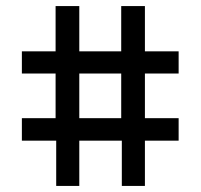

<svg xmlns="http://www.w3.org/2000/svg" viewBox="-20 -641 660 632"><path d="M165 -178H52V-252H163V-399H52V-472H163V-621H241V-472H379V-621H457V-472H568V-399H457V-252H568V-178H457V-29H381V-178H241V-29H165ZM379 -252V-399H241V-252Z"/></svg>

Font: Bellota Text
Style: Bold
Weight: 700
Designer: Kemie Guaida
Foundry: Kemie Guaida
Version: Version 4.001